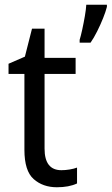

<svg xmlns="http://www.w3.org/2000/svg" viewBox="-20 -780 471 810"><path d="M239 -62Q256 -62 274 -65Q292 -68 305 -73V-6Q271 10 220 10Q161 10 122 -24.5Q83 -59 83 -148V-468H16V-511L85 -541L115 -659H168V-536H299V-468H168V-153Q168 -62 239 -62ZM431 -751Q426 -731 415 -703.5Q404 -676 390 -648Q376 -620 362 -600H316V-612Q321 -628 327 -655.5Q333 -683 338 -712Q343 -741 344 -760H431Z"/></svg>

Font: Noto Sans Hebrew SemiCondensed
Style: Regular
Weight: 400
Width: 4
Designer: Monotype Design Team
Foundry: Monotype Imaging Inc.
Version: Version 2.004; ttfautohint (v1.8.4.7-5d5b)